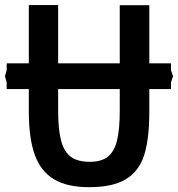

<svg xmlns="http://www.w3.org/2000/svg" viewBox="-60 -746 720 776"><path d="M56.5 -295V-386H-33V-413L-40 -438L-33 -462.5V-490H56.5V-725.5H175V-490H424V-725H543.5V-490H631V-462.5L639.5 -438L631 -413V-386H543.5V-295Q543.5 -185 522.8 -119.5Q502 -54 449 -21.8Q396 10.5 300 10.5Q210.5 10.5 157.2 -22Q104 -54.5 80.2 -121.2Q56.5 -188 56.5 -295ZM303 -92Q349 -92 375.2 -112.2Q401.5 -132.5 412.8 -177.2Q424 -222 424 -299.5V-386H175V-299.5Q175 -222 187 -177.2Q199 -132.5 226.5 -112.2Q254 -92 303 -92Z"/></svg>

Font: JuliaMono SemiBold
Style: Regular
Weight: 600
Monospace: yes
Designer: cormullion
Foundry: corm
Version: Version 0.055; ttfautohint (v1.8.4)